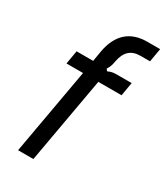

<svg xmlns="http://www.w3.org/2000/svg" viewBox="-190 -844 798 924"><g transform="rotate(30 209.0 -381.5)"><path d="M69 0 154 -478H62L75 -553H167L177 -613Q191 -687 233.5 -725Q276 -763 347 -763H418L405 -688H353Q313 -688 290.5 -667Q268 -646 260 -602Q258 -589 254.5 -578.5Q251 -568 242 -553L250 -543Q266 -550 276 -551.5Q286 -553 298 -553H381L368 -478H239L154 0Z"/></g></svg>

Font: Open Sauce Sans
Style: Italic
Weight: 400
Italic angle: -10°
Designer: Alfredo Marco Pradil
Foundry: Creative Sauce Fz LLC
Version: Version 1.477